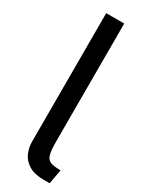

<svg xmlns="http://www.w3.org/2000/svg" viewBox="-202 -785 639 831"><g transform="rotate(30 118.0 -370.0)"><path d="M187 10Q140 10 112 -7Q84 -24 72 -51Q60 -78 60 -108V-750H150V-160Q150 -118 155.5 -97Q161 -76 177.5 -69Q194 -62 229 -62L216 10Z"/></g></svg>

Font: Cabin VF Beta
Style: Regular
Weight: 400
Designer: Pablo Impallari
Foundry: Pablo Impallari. http://www.impallari.com Igino Marini. http://www.ikern.com
Version: Version 2.200